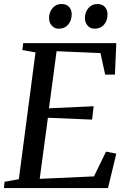

<svg xmlns="http://www.w3.org/2000/svg" viewBox="-25 -964 653 984"><path d="M-5 0 -1.5 -32.5 71.5 -45.5 157 -695.5 89.5 -707.5 94 -743H571L564 -581.5H514L490 -692L265 -701.5L226 -409L455 -419.5L447 -351L220.5 -360.5L178.5 -47.5L456.5 -60L518.5 -187L571 -176.5L528.5 0ZM276 -817Q254.5 -817 240.2 -832.8Q226 -848.5 226.5 -873Q227 -903 245 -923.2Q263 -943.5 290 -943.5Q316 -943.5 329.5 -928Q343 -912.5 342.5 -890Q342 -858 324.2 -837.5Q306.5 -817 276 -817ZM460 -817Q438 -817 424 -832.8Q410 -848.5 410 -873Q411 -903 428.8 -923.2Q446.5 -943.5 473.5 -943.5Q499 -943.5 512.8 -928Q526.5 -912.5 526 -890Q526 -858 508 -837.5Q490 -817 460 -817Z"/></svg>

Font: Merriweather 60pt
Style: Italic
Weight: 400
Italic angle: -7.8°
Version: Version 2.101